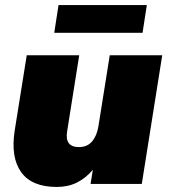

<svg xmlns="http://www.w3.org/2000/svg" viewBox="-20 -729 670 761"><path d="M22 0ZM205 12Q106 12 64 -46.5Q22 -105 38 -210L86 -510H294L246 -208Q236 -146 293 -146Q326 -146 345 -168.5Q364 -191 370 -228L415 -510H623L542 0H339L348 -56Q320 -23 285 -5.5Q250 12 205 12ZM195 -599 212 -709H562L545 -599Z"/></svg>

Font: Winston Black
Style: Italic
Weight: 900
Italic angle: -9°
Designer: Original fonts by Vernon Adams / Changes by Cristiano Sobral
Foundry: VOriginal fonts by Vernon Adams / Changes by Cristiano Sobral
Version: Version 2.503;July 17, 2020;FontCreator 13.0.0.2655 64-bit